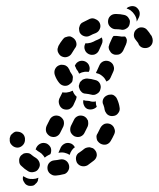

<svg xmlns="http://www.w3.org/2000/svg" viewBox="-20 -586 522 631"><path d="M104 9 103 11Q101 15 97 18Q94 22 89 24Q84 25 79 25Q74 25 70 23Q65 21 62 17Q59 13 57 9Q55 5 55 1Q55 -3 56 -7Q59 -5 62 -4Q70 1 79 2Q89 3 98 1Q102 0 106 -2Q106 1 105 4Q105 7 104 9ZM136 -32Q136 -27 139 -22Q141 -18 145 -15Q149 -12 154 -10Q158 -9 163 -9Q176 -10 187 -13Q197 -14 203 -23Q209 -32 207 -42Q205 -52 197 -58Q188 -64 178 -62Q169 -60 158 -59Q148 -58 141 -50Q135 -42 136 -32ZM67 -83Q62 -83 57 -81Q53 -78 49 -75Q42 -67 43 -57Q43 -46 51 -40Q61 -30 73 -23Q82 -18 92 -21Q102 -23 107 -32Q113 -41 110 -51Q107 -61 98 -67Q91 -71 85 -76Q81 -80 76 -82Q72 -83 67 -83ZM230 -70Q229 -65 230 -60Q231 -55 233 -51Q239 -42 249 -40Q259 -38 268 -43Q278 -50 288 -58Q296 -64 298 -74Q299 -85 292 -93Q289 -97 285 -99Q280 -101 275 -102Q270 -102 266 -101Q261 -100 257 -97Q250 -91 241 -85Q237 -83 234 -79Q231 -75 230 -70ZM134 -114Q143 -109 147 -100Q150 -90 146 -80L145 -79Q142 -78 139 -76Q133 -73 127 -68Q125 -71 123 -74Q117 -82 110 -86Q104 -89 100 -93Q99 -94 97 -95L100 -102Q105 -111 115 -115Q124 -118 134 -114ZM214 -114Q218 -112 221 -109Q224 -106 226 -102Q220 -98 216 -92Q211 -85 209 -77Q201 -82 192 -84Q183 -86 174 -84Q173 -84 172 -84L180 -102Q185 -111 195 -115Q204 -118 214 -114ZM40 -153Q35 -154 30 -153Q25 -151 22 -148Q18 -145 15 -141Q13 -136 12 -132Q12 -130 12 -128Q11 -117 18 -110Q25 -102 35 -101Q45 -100 53 -107Q61 -114 62 -124Q62 -125 62 -126Q63 -136 57 -144Q50 -152 40 -153ZM298 -129Q299 -124 302 -121Q305 -117 310 -114Q319 -109 329 -111Q339 -114 344 -123Q350 -133 355 -144Q360 -154 356 -163Q353 -173 343 -178Q334 -182 324 -179Q315 -175 310 -166Q306 -157 301 -148Q298 -144 297 -139Q297 -134 298 -129ZM145 -138Q155 -134 164 -137Q174 -141 178 -150L188 -170Q192 -180 189 -190Q185 -199 176 -204Q166 -208 157 -205Q147 -201 143 -192L133 -172Q129 -162 132 -152Q136 -143 145 -138ZM225 -138Q235 -134 244 -137Q254 -141 258 -150L268 -170Q270 -175 270 -180Q270 -185 269 -190Q267 -194 264 -198Q260 -202 256 -204Q246 -208 237 -205Q227 -201 223 -192L213 -172Q209 -162 212 -152Q216 -143 225 -138ZM334 -209Q338 -206 343 -205Q348 -204 353 -205Q363 -206 369 -215Q375 -223 373 -233Q371 -247 365 -260Q363 -265 360 -268Q356 -272 352 -274Q347 -276 342 -275Q337 -275 333 -273Q323 -269 319 -260Q315 -250 320 -241Q323 -233 324 -225Q325 -220 328 -216Q330 -212 334 -209ZM187 -228Q197 -224 207 -227Q216 -231 221 -240L230 -260Q231 -262 231 -264Q232 -266 232 -268Q231 -269 229 -271Q222 -278 219 -288Q219 -288 219 -288Q214 -286 209 -284Q199 -281 190 -282Q187 -282 185 -283Q185 -282 185 -282Q185 -282 185 -282L175 -262Q171 -252 175 -242Q178 -233 187 -228ZM254 -257Q258 -256 262 -255Q268 -255 274 -254Q282 -251 291 -252Q293 -252 295 -253Q295 -251 295 -249Q295 -242 298 -235Q292 -229 284 -227Q275 -225 267 -228Q259 -232 256 -240Q252 -248 254 -257ZM310 -293Q313 -303 308 -312Q303 -321 293 -323Q280 -327 266 -328Q261 -328 256 -326Q251 -325 248 -321Q244 -318 242 -314Q240 -309 239 -304Q239 -299 241 -295Q242 -290 246 -286Q249 -282 253 -280Q258 -278 263 -278Q272 -277 280 -275Q290 -272 299 -278Q308 -283 310 -293ZM210 -310Q214 -313 217 -317Q219 -322 219 -327Q220 -332 219 -336Q217 -341 214 -345Q210 -350 208 -357Q206 -361 203 -365Q199 -369 195 -371Q190 -373 185 -373Q180 -374 176 -372Q166 -369 161 -359Q157 -350 160 -340Q165 -325 175 -313Q182 -305 192 -304Q202 -303 210 -310ZM298 -352 307 -372Q311 -381 321 -385Q331 -388 340 -384Q350 -379 353 -370Q357 -360 352 -350L343 -330Q341 -326 338 -323Q334 -320 330 -318Q329 -320 327 -323Q323 -331 315 -337Q308 -343 299 -345Q297 -346 296 -346Q296 -347 296 -349Q297 -350 298 -352ZM226 -370 227 -372Q231 -381 241 -385Q251 -388 260 -384Q270 -379 273 -370Q277 -360 272 -350Q269 -350 267 -350Q258 -351 249 -348Q244 -346 240 -344Q237 -352 231 -359Q230 -361 229 -364Q228 -367 226 -370ZM170 -416Q172 -411 175 -407Q178 -403 182 -401Q192 -396 201 -399Q211 -402 216 -411Q221 -419 226 -427Q233 -435 231 -445Q229 -455 221 -461Q217 -464 212 -466Q208 -467 203 -466Q198 -465 193 -463Q189 -460 186 -456Q178 -446 172 -435Q170 -430 169 -425Q169 -420 170 -416ZM339 -422Q341 -418 344 -414Q347 -410 352 -408Q356 -406 361 -406Q366 -406 371 -407Q376 -409 379 -412Q383 -416 385 -420L394 -440Q397 -447 397 -454Q396 -461 391 -466Q390 -466 389 -466Q380 -465 371 -467Q366 -468 362 -468H360Q357 -468 354 -468Q352 -467 351 -465Q350 -463 349 -462L340 -442Q338 -437 337 -432Q337 -427 339 -422ZM272 -408Q281 -404 291 -407Q301 -411 305 -420L314 -440Q317 -446 317 -452Q317 -458 314 -463Q309 -459 302 -456Q294 -453 287 -449Q279 -445 270 -444Q265 -443 261 -444L260 -442Q255 -432 259 -422Q262 -413 272 -408ZM464 -487Q458 -495 447 -496Q437 -497 429 -490Q421 -484 420 -473Q419 -463 426 -455Q430 -450 433 -446Q433 -445 434 -445Q436 -437 443 -432Q449 -428 457 -428Q468 -428 475 -435Q482 -442 482 -453Q482 -459 479 -466Q478 -469 475 -472Q471 -479 464 -487ZM241 -498Q239 -494 240 -489Q240 -484 242 -479Q247 -470 257 -467Q267 -464 276 -469Q285 -474 294 -477Q304 -481 308 -491Q312 -500 308 -510Q304 -519 294 -523Q285 -528 275 -524Q264 -519 253 -513Q248 -511 245 -507Q242 -503 241 -498ZM362 -540H360Q349 -540 342 -533Q335 -526 335 -515Q335 -505 342 -498Q350 -490 360 -490H362Q369 -490 376 -489Q386 -486 395 -492Q404 -497 406 -507Q407 -512 407 -517Q406 -522 403 -526Q401 -530 397 -533Q393 -536 388 -537Q375 -540 362 -540ZM425 -564Q434 -559 438 -549Q441 -540 437 -530L430 -516Q430 -516 429 -516Q429 -518 429 -520Q428 -529 422 -538Q417 -546 409 -552Q403 -556 396 -558Q398 -560 400 -562Q403 -563 405 -564Q410 -566 415 -566Q420 -566 425 -564Z"/></svg>

Font: FRB American Cursive Guidelines Dashed Black
Style: Bold Italic
Weight: 900
Italic angle: -25°
Version: Version 2.0;Modular Font Editor K font №1